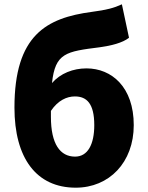

<svg xmlns="http://www.w3.org/2000/svg" viewBox="-20 -856 685 890"><path d="M216 -314C216 -324 216 -333 216 -342C249 -391 290 -409 327 -409C382 -409 417 -376 417 -276C417 -187 387 -130 328 -130C259 -130 216 -188 216 -314ZM331 14C486 14 600 -103 600 -276C600 -452 498 -539 381 -539C319 -539 260 -516 221 -471C236 -611 286 -617 443 -637C494 -644 548 -657 578 -681L545 -836C508 -819 475 -810 406 -801C195 -773 47 -693 47 -357C47 -124 148 14 331 14Z"/></svg>

Font: Source Han Sans HK Heavy
Style: Regular
Weight: 900
Designer: Ryoko NISHIZUKA 西塚涼子 (kana, bopomofo & ideographs); Paul D. Hunt (Latin, Greek & Cyrillic); Sandoll Communications 산돌커뮤니
Foundry: Adobe
Version: Version 2.000;hotconv 1.0.107;makeotfexe 2.5.65593